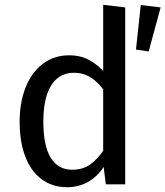

<svg xmlns="http://www.w3.org/2000/svg" viewBox="-20 -770 691 802"><path d="M269 -539Q317 -539 354 -518.5Q391 -498 421 -463L420 -385Q392 -425 360.5 -445.5Q329 -466 289 -466Q249 -466 220.5 -443.5Q192 -421 176.5 -375.5Q161 -330 161 -263Q161 -161 192 -111Q223 -61 281 -61Q326 -61 357 -83Q388 -105 419 -151L422 -88Q397 -41 355 -14.5Q313 12 261 12Q198 12 153 -22Q108 -56 85 -117.5Q62 -179 62 -261Q62 -342 87 -405Q112 -468 159 -503.5Q206 -539 269 -539ZM411 -750 503 -739V0H422L411 -89V-123ZM568 -749 548 -563 601 -555 651 -739Z"/></svg>

Font: Firava
Style: Regular
Weight: 400
Designer: Carrois Corporate & Edenspiekermann AG
Foundry: Greg Finn Gibson
Version: Version 5.000